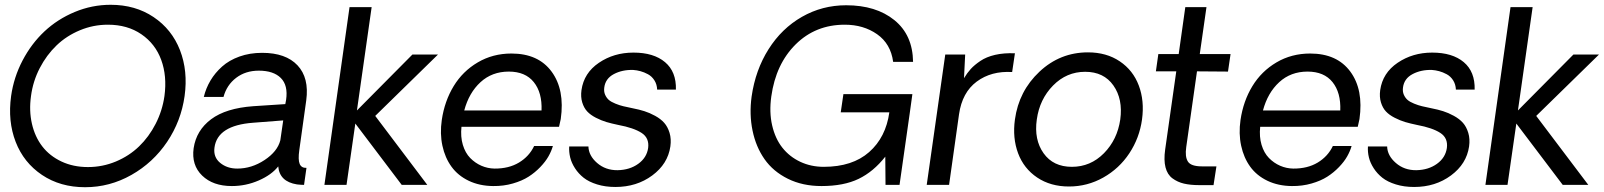

<svg xmlns="http://www.w3.org/2000/svg" viewBox="-20 -780 6767 810"><path d="M338.9 9.8Q234.4 9.8 157.2 -42Q80.1 -93.8 46.1 -181.4Q12.2 -269 26.9 -375Q38.1 -454.1 75.2 -524.9Q112.3 -595.7 167.5 -647.5Q222.7 -699.2 295.4 -729.5Q368.2 -759.8 446.8 -759.8Q550.8 -759.8 627.9 -708Q705.1 -656.2 739.3 -568.4Q773.4 -480.5 758.8 -375Q744.1 -269.5 685.1 -181.6Q626 -93.8 534.4 -42Q442.9 9.8 338.9 9.8ZM351.1 -75.2Q412.6 -75.2 468.8 -98.6Q524.9 -122.1 566.7 -162.4Q608.4 -202.6 636.7 -257.8Q665 -313 673.8 -375Q685.1 -459 660.2 -527.1Q635.3 -595.2 576.4 -635.5Q517.6 -675.8 435.1 -675.8Q373.5 -675.8 317.1 -652.3Q260.7 -628.9 218.5 -588.4Q176.3 -547.9 147.7 -492.7Q119.1 -437.5 110.8 -375Q102.1 -313 114.7 -257.8Q127.4 -202.6 158.4 -162.4Q189.5 -122.1 239.3 -98.6Q289.1 -75.2 351.1 -75.2Z M958 4.9Q878.4 4.9 832.8 -39.3Q787.1 -83.5 796.9 -154.8Q808.1 -230 870.6 -276.9Q933.1 -323.7 1048.8 -332L1183.6 -340.8L1187 -358.9Q1195.8 -419.9 1164.8 -450.9Q1133.8 -481.9 1071.8 -481.9Q1016.1 -481.9 976.3 -451.7Q936.5 -421.4 922.9 -371.1H839.8Q848.6 -407.7 867.9 -440.2Q887.2 -472.7 917 -499.3Q946.8 -525.9 990.2 -541.5Q1033.7 -557.1 1085.9 -557.1Q1185.5 -557.1 1235.1 -504.4Q1284.7 -451.7 1272 -356.9Q1269 -338.4 1242.7 -147Q1236.8 -105.5 1244.4 -88.1Q1252 -70.8 1272.9 -71.8L1262.7 0Q1250.5 0 1232.9 -2Q1159.2 -13.7 1153.8 -78.1Q1126 -42.5 1071.8 -18.8Q1017.6 4.9 958 4.9ZM981 -68.8Q1041.5 -68.8 1095.9 -104.7Q1150.4 -140.6 1162.6 -188L1174.8 -272L1047.9 -262.2Q897 -251 884.8 -157.2Q879.4 -117.2 908.7 -93Q938 -68.8 981 -68.8Z M1348.6 0 1454.6 -750H1547.9L1485.8 -314L1719.7 -549.8H1827.6L1563 -291L1782.7 0H1674.8L1479 -258.8L1441.9 0Z M2345.7 -277.8Q2340.3 -251.5 2338.4 -245.1H1926.8Q1922.4 -203.1 1932.6 -168.9Q1942.9 -134.8 1963.6 -113.5Q1984.4 -92.3 2010.7 -80.8Q2037.1 -69.3 2066.4 -68.8Q2126.5 -68.4 2169.4 -94.2Q2212.4 -120.1 2233.4 -164.1H2312.5Q2306.2 -142.1 2293.7 -120.1Q2281.2 -98.1 2259.3 -75.2Q2237.3 -52.2 2210 -34.7Q2182.6 -17.1 2143.6 -5.9Q2104.5 5.4 2060.5 4.9Q2002.9 4.4 1957.5 -17.3Q1912.1 -39.1 1884.8 -76.7Q1857.4 -114.3 1846.4 -165.3Q1835.4 -216.3 1843.8 -273.9Q1855.5 -353.5 1893.8 -416.5Q1932.1 -479.5 1995.6 -516.8Q2059.1 -554.2 2137.7 -554.2Q2251 -554.2 2307.1 -477.8Q2363.3 -401.4 2345.7 -277.8ZM2126.5 -478Q2055.7 -478 2007.1 -433.3Q1958.5 -388.7 1938.5 -314H2264.6Q2267.6 -389.2 2231.9 -433.6Q2196.3 -478 2126.5 -478Z M2576.2 8.8Q2533.7 8.8 2499 -2Q2464.4 -12.7 2442.4 -30Q2420.4 -47.4 2405.8 -70.1Q2391.1 -92.8 2385.5 -115.7Q2379.9 -138.7 2381.3 -162.1H2462.4Q2463.4 -123.5 2499 -92.5Q2534.7 -61.5 2585.4 -62Q2636.7 -63 2672.6 -88.9Q2708.5 -114.7 2714.4 -155.8Q2719.7 -197.8 2686.8 -219.2Q2653.8 -240.7 2588.4 -252.9Q2560.1 -258.8 2538.6 -265.1Q2517.1 -271.5 2494.1 -283.2Q2471.2 -294.9 2457.3 -309.8Q2443.4 -324.7 2436.3 -347.9Q2429.2 -371.1 2433.1 -399.9Q2443.4 -472.2 2506.6 -515.1Q2569.8 -558.1 2652.3 -558.1Q2737.8 -558.1 2785.6 -517.8Q2833.5 -477.5 2831.5 -401.9H2752.4Q2751.5 -424.3 2740.7 -441.2Q2730 -458 2713.6 -466.8Q2697.3 -475.6 2681.9 -479.7Q2666.5 -483.9 2651.4 -484.9Q2605.5 -486.3 2569.8 -467.5Q2534.2 -448.7 2529.3 -411.1Q2526.9 -394 2532.7 -380.6Q2538.6 -367.2 2548.3 -358.6Q2558.1 -350.1 2576.2 -342.8Q2594.2 -335.4 2609.9 -331.8Q2625.5 -328.1 2649.4 -323.2Q2676.8 -317.9 2698.5 -311Q2720.2 -304.2 2743.9 -291.3Q2767.6 -278.3 2782.2 -261.7Q2796.9 -245.1 2804.7 -219.5Q2812.5 -193.8 2808.1 -162.1Q2797.4 -88.4 2731.7 -39.8Q2666 8.8 2576.2 8.8Z M3829.1 -382.8 3817.9 -301.8 3774.9 0H3715.8L3714.8 -119.1Q3665 -55.7 3602.3 -25.4Q3539.6 4.9 3445.8 4.9Q3365.7 4.9 3303.7 -25.9Q3241.7 -56.6 3205.3 -108.6Q3168.9 -160.6 3154.8 -229Q3140.6 -297.4 3150.9 -373Q3167 -484.9 3222.4 -572.5Q3277.8 -660.2 3363.3 -709Q3448.7 -757.8 3549.8 -757.8Q3675.8 -757.8 3753.2 -695.1Q3830.6 -632.3 3832 -519H3748Q3737.8 -595.2 3680.4 -635.5Q3623 -675.8 3543.9 -675.8Q3420.4 -675.8 3336.7 -592.8Q3252.9 -509.8 3233.9 -373Q3224.6 -307.1 3237.5 -251Q3250.5 -194.8 3280.8 -156.7Q3311 -118.7 3356.2 -97.4Q3401.4 -76.2 3455.1 -76.2Q3576.2 -76.2 3646.7 -138.4Q3717.3 -200.7 3731.9 -306.2H3526.9L3538.1 -382.8Z M4261.7 -555.2 4250 -476.1Q4162.1 -481.4 4100.6 -435.8Q4039.1 -390.1 4025.9 -297.9L3983.9 0H3889.6L3967.8 -549.8H4051.8L4046.9 -450.2Q4060.1 -472.2 4075.4 -489Q4090.8 -505.9 4116 -522.9Q4141.1 -540 4178.2 -548.6Q4215.3 -557.1 4261.7 -555.2Z M4261.7 -275.9Q4278.3 -396 4365.2 -477.5Q4452.1 -559.1 4569.8 -559.1Q4647.9 -559.1 4704.1 -521.2Q4760.3 -483.4 4784.4 -418.9Q4808.6 -354.5 4797.9 -275.9Q4787.1 -197.8 4744.4 -133.3Q4701.7 -68.8 4634.5 -31Q4567.4 6.8 4489.7 6.8Q4412.1 6.8 4355.7 -31Q4299.3 -68.8 4275.1 -133.3Q4251 -197.8 4261.7 -275.9ZM4706.1 -275.9Q4717.8 -361.8 4677.2 -419.4Q4636.7 -477.1 4558.1 -477.1Q4479.5 -477.1 4422.6 -419.2Q4365.7 -361.3 4354 -275.9Q4341.8 -190.9 4382.6 -133.5Q4423.3 -76.2 4502 -76.2Q4580.6 -76.2 4637.2 -133.5Q4693.8 -190.9 4706.1 -275.9Z M5039.6 1Q5002 1 4974.9 -5.4Q4947.8 -11.7 4926.3 -27.6Q4904.8 -43.5 4897 -74Q4889.2 -104.5 4895.5 -148.9L4942.4 -479H4856.4L4866.7 -551.8H4952.6L4980.5 -750H5069.8L5041.5 -551.8H5171.4L5160.6 -478L5029.8 -479L4984.4 -159.2Q4978.5 -118.7 4991.5 -98.4Q5004.4 -78.1 5050.8 -78.1H5111.8L5099.6 1Z M5715.3 -277.8Q5710 -251.5 5708 -245.1H5296.4Q5292 -203.1 5302.2 -168.9Q5312.5 -134.8 5333.3 -113.5Q5354 -92.3 5380.4 -80.8Q5406.7 -69.3 5436 -68.8Q5496.1 -68.4 5539.1 -94.2Q5582 -120.1 5603 -164.1H5682.1Q5675.8 -142.1 5663.3 -120.1Q5650.9 -98.1 5628.9 -75.2Q5606.9 -52.2 5579.6 -34.7Q5552.2 -17.1 5513.2 -5.9Q5474.1 5.4 5430.2 4.9Q5372.6 4.4 5327.1 -17.3Q5281.7 -39.1 5254.4 -76.7Q5227.1 -114.3 5216.1 -165.3Q5205.1 -216.3 5213.4 -273.9Q5225.1 -353.5 5263.4 -416.5Q5301.8 -479.5 5365.2 -516.8Q5428.7 -554.2 5507.3 -554.2Q5620.6 -554.2 5676.8 -477.8Q5732.9 -401.4 5715.3 -277.8ZM5496.1 -478Q5425.3 -478 5376.7 -433.3Q5328.1 -388.7 5308.1 -314H5634.3Q5637.2 -389.2 5601.6 -433.6Q5565.9 -478 5496.1 -478Z M5945.8 8.8Q5903.3 8.8 5868.7 -2Q5834 -12.7 5812 -30Q5790 -47.4 5775.4 -70.1Q5760.7 -92.8 5755.1 -115.7Q5749.5 -138.7 5751 -162.1H5832Q5833 -123.5 5868.7 -92.5Q5904.3 -61.5 5955.1 -62Q6006.3 -63 6042.2 -88.9Q6078.1 -114.7 6084 -155.8Q6089.4 -197.8 6056.4 -219.2Q6023.4 -240.7 5958 -252.9Q5929.7 -258.8 5908.2 -265.1Q5886.7 -271.5 5863.8 -283.2Q5840.8 -294.9 5826.9 -309.8Q5813 -324.7 5805.9 -347.9Q5798.8 -371.1 5802.7 -399.9Q5813 -472.2 5876.2 -515.1Q5939.5 -558.1 6022 -558.1Q6107.4 -558.1 6155.3 -517.8Q6203.1 -477.5 6201.2 -401.9H6122.1Q6121.1 -424.3 6110.4 -441.2Q6099.6 -458 6083.3 -466.8Q6066.9 -475.6 6051.5 -479.7Q6036.1 -483.9 6021 -484.9Q5975.1 -486.3 5939.5 -467.5Q5903.8 -448.7 5898.9 -411.1Q5896.5 -394 5902.3 -380.6Q5908.2 -367.2 5918 -358.6Q5927.7 -350.1 5945.8 -342.8Q5963.9 -335.4 5979.5 -331.8Q5995.1 -328.1 6019 -323.2Q6046.4 -317.9 6068.1 -311Q6089.8 -304.2 6113.5 -291.3Q6137.2 -278.3 6151.9 -261.7Q6166.5 -245.1 6174.3 -219.5Q6182.1 -193.8 6177.7 -162.1Q6167 -88.4 6101.3 -39.8Q6035.6 8.8 5945.8 8.8Z M6246.6 0 6352.5 -750H6445.8L6383.8 -314L6617.7 -549.8H6725.6L6460.9 -291L6680.7 0H6572.8L6377 -258.8L6339.8 0Z"/></svg>

Font: Oakes Grotesk
Style: Italic
Weight: 400
Italic angle: -8°
Designer: Samuel Oakes
Foundry: Samuel Oakes
Version: Version 1.000;PS 001.000;hotconv 1.0.88;makeotf.lib2.5.64775